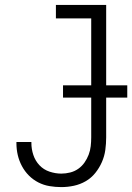

<svg xmlns="http://www.w3.org/2000/svg" viewBox="-20 -755 540 783"><path d="M230 8Q206 8 182 4Q158 0 136.5 -11Q115 -22 98 -39Q81 -56 69.5 -77.5Q58 -99 52.5 -122.5Q47 -146 47 -171V-176H108V-172Q108 -147 116 -123Q124 -99 141 -81Q158 -63 182 -55Q206 -47 230 -47Q248 -47 266 -51.5Q284 -56 299 -66.5Q314 -77 324.5 -92Q335 -107 341.5 -124Q348 -141 350 -159Q352 -177 352 -195V-680H208V-735H413V-195Q413 -169 409.5 -143.5Q406 -118 395.5 -94Q385 -70 368.5 -49.5Q352 -29 329.5 -16Q307 -3 281.5 2.5Q256 8 230 8ZM499 -357H237V-407H499Z"/></svg>

Font: Iosevka Light
Style: Regular
Weight: 300
Monospace: yes
Designer: Belleve Invis
Foundry: Belleve Invis
Version: Version 32.5.0; ttfautohint (v1.8.4)